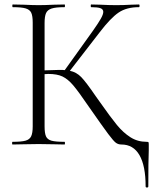

<svg xmlns="http://www.w3.org/2000/svg" viewBox="-20 -645 695 857"><path d="M644 0V26Q642 74 642 187Q642 192 636 192Q630 192 630 187Q630 95 602.5 47.5Q575 0 522 0Q508 0 497.5 -7.5Q487 -15 463 -47Q439 -79 377 -168Q330 -237 306.5 -264.5Q283 -292 259 -303.5Q235 -315 195 -315Q185 -315 179 -314V-81Q179 -50 185.5 -36Q192 -22 210 -17Q228 -12 268 -12Q270 -12 270 -6Q270 0 268 0Q238 0 220 -1L152 -2L86 -1Q68 0 36 0Q34 0 34 -6Q34 -12 36 -12Q75 -12 93.5 -17Q112 -22 119 -36.5Q126 -51 126 -81V-544Q126 -574 119.5 -588Q113 -602 94.5 -607.5Q76 -613 37 -613Q35 -613 35 -619Q35 -625 37 -625L86 -624Q128 -622 152 -622Q179 -622 221 -624L268 -625Q270 -625 270 -619Q270 -613 268 -613Q229 -613 210.5 -607Q192 -601 185.5 -586.5Q179 -572 179 -542V-331Q233 -333 246 -333Q262 -333 269 -332L395 -508Q419 -542 430 -561.5Q441 -581 441 -592Q441 -604 428 -608.5Q415 -613 387 -613Q385 -613 385 -619Q385 -625 387 -625L429 -624Q467 -622 499 -622Q531 -622 565 -624L600 -625Q603 -625 603 -619Q603 -613 600 -613Q545 -613 509.5 -589Q474 -565 425 -501L292 -329Q321 -323 342.5 -301Q364 -279 407 -216L427 -188Q474 -121 502 -87Q530 -53 562 -32.5Q594 -12 634 -12Q641 -12 642.5 -10.5Q644 -9 644 0Z"/></svg>

Font: Cormorant Garamond Light
Style: Regular
Weight: 300
Designer: Christian Thalmann (Catharsis Fonts)
Version: Version 3.000